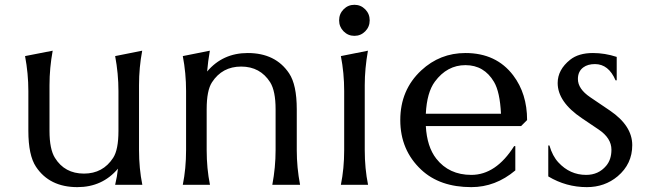

<svg xmlns="http://www.w3.org/2000/svg" viewBox="-20 -767 2684 797"><path d="M570.8 0Q570.8 0 458 0Q466.3 -34.7 469.7 -66.9Q404.8 9.8 301.3 9.8Q185.5 9.8 129.4 -74.7Q97.7 -122.1 97.7 -224.1V-389.2Q97.7 -461.9 84 -534.2L198.7 -556.6Q185.5 -484.9 185.5 -413.6V-223.6Q185.5 -147.9 208 -111.8Q248.5 -46.4 328.6 -46.4Q407.2 -46.4 449.7 -111.8Q471.7 -145.5 471.7 -223.6V-388.7Q471.7 -461.4 458 -534.2L570.3 -556.6Q557.1 -487.3 557.1 -413.6V-144Q557.1 -67.9 570.8 0Z M738.8 0Q752.4 -66.9 752.4 -144V-389.2Q752.4 -463.9 738.8 -534.2L851.1 -556.6Q843.3 -512.2 839.8 -470.2Q904.8 -546.9 1008.3 -546.9Q1124 -546.9 1180.2 -462.4Q1211.9 -415 1211.9 -313V-143.6Q1211.9 -71.8 1225.6 0H1110.4Q1124 -72.3 1124 -144V-313.5Q1124 -389.2 1101.6 -425.3Q1060.1 -490.7 981 -490.7Q902.3 -490.7 859.9 -425.3Q837.9 -391.6 837.9 -313.5V-144Q837.9 -67.4 851.6 0Z M1406.2 -728.3Q1424.8 -747.1 1451.2 -747.1Q1477.5 -747.1 1496.1 -728.3Q1514.6 -709.5 1514.6 -682.6Q1514.6 -655.8 1496.1 -637Q1477.5 -618.2 1451.2 -618.2Q1424.8 -618.2 1406.2 -637Q1387.7 -655.8 1387.7 -682.6Q1387.7 -709.5 1406.2 -728.3ZM1395 0Q1408.7 -66.9 1408.7 -144V-389.2Q1408.7 -463.9 1395 -534.2L1507.3 -556.6Q1494.1 -481.9 1494.1 -413.6V-144Q1494.1 -67.4 1507.8 0Z M1936.5 9.8Q1805.7 9.8 1728.5 -62.5Q1641.6 -144 1641.6 -268.6Q1641.6 -393.6 1728.5 -474.6Q1806.2 -546.9 1912.1 -546.9Q2040 -546.9 2110.4 -454.1Q2168 -377.9 2168 -268.6L2143.1 -243.7H1747.6Q1752.4 -157.7 1791 -108.4Q1843.8 -41 1936.5 -41Q2038.6 -41 2114.3 -160.6L2119.1 -160.2V-59.6Q2036.6 9.8 1936.5 9.8ZM1747.6 -294.9H2059.6Q2055.2 -385.3 2030.8 -426.8Q1989.7 -496.6 1912.1 -496.6Q1835.9 -496.6 1785.2 -428.2Q1752 -383.3 1747.6 -294.9Z M2416 9.8Q2330.1 9.8 2255.9 -34.7V-163.1H2260.7Q2273.4 -119.1 2297.9 -92.8Q2345.7 -41 2413.1 -41Q2464.4 -41 2496.1 -78.6Q2518.1 -104.5 2518.1 -145.5Q2518.1 -193.8 2464.8 -229.5L2396 -275.9Q2294.9 -343.8 2294.9 -422.4Q2294.9 -477.5 2346.7 -519Q2381.8 -546.9 2441.4 -546.9Q2490.7 -546.9 2540 -530.8V-433.6H2535.2Q2506.3 -501 2449.7 -501Q2419.9 -501 2401.4 -487.3Q2378.9 -470.7 2378.9 -439Q2378.9 -397.9 2430.2 -363.3L2511.7 -308.1Q2604.5 -245.1 2604.5 -164.6Q2604.5 -86.4 2543.9 -35.2Q2490.2 9.8 2416 9.8Z"/></svg>

Font: Classica
Style: Book
Weight: 400
Designer: Wojciech Kalinowski "wmk69" (wmk69@o2.pl)
Foundry: Wojciech Kalinowski "wmk69" (wmk69@o2.pl)
Version: Version 2.1.1; 2021-05-14